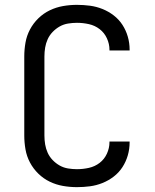

<svg xmlns="http://www.w3.org/2000/svg" viewBox="-20 -763 640 791"><path d="M297 8Q268 8 239.5 3Q211 -2 185 -14.5Q159 -27 138 -47.5Q117 -68 103.5 -93.5Q90 -119 85 -147.5Q80 -176 80 -205V-530Q80 -559 85 -587.5Q90 -616 103.5 -641.5Q117 -667 138 -687.5Q159 -708 185 -720.5Q211 -733 239.5 -738Q268 -743 297 -743Q324 -743 350.5 -739.5Q377 -736 402 -726Q427 -716 448.5 -699.5Q470 -683 484.5 -660.5Q499 -638 506.5 -612Q514 -586 514 -559V-555H431V-558Q431 -582 420.5 -605Q410 -628 390.5 -643Q371 -658 346.5 -663.5Q322 -669 297 -669Q279 -669 260.5 -666Q242 -663 226 -654Q210 -645 197 -631.5Q184 -618 176.5 -601.5Q169 -585 166 -567Q163 -549 163 -530V-205Q163 -186 166 -168Q169 -150 176.5 -133.5Q184 -117 197 -103.5Q210 -90 226 -81Q242 -72 260.5 -69Q279 -66 297 -66Q322 -66 346.5 -71.5Q371 -77 390.5 -92Q410 -107 420.5 -130Q431 -153 431 -177V-180H514V-176Q514 -149 506.5 -123Q499 -97 484.5 -74.5Q470 -52 448.5 -35.5Q427 -19 402 -9Q377 1 350.5 4.5Q324 8 297 8Z"/></svg>

Font: R Plex Mono
Style: Regular
Weight: 400
Monospace: yes
Designer: Belleve Invis
Foundry: Belleve Invis
Version: Version 31.8.0